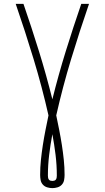

<svg xmlns="http://www.w3.org/2000/svg" viewBox="-20 -755 540 990"><path d="M250 215Q237 215 223.5 211Q210 207 201 197Q192 187 189.5 173.5Q187 160 187 147Q187 108 191 69.5Q195 31 201 -7.5Q207 -46 214.5 -84Q222 -122 230 -160Q197 -306 153.5 -449.5Q110 -593 61 -735H101Q143 -613 181 -490.5Q219 -368 250 -243Q281 -368 319 -490.5Q357 -613 399 -735H439Q390 -593 346.5 -449.5Q303 -306 270 -160Q278 -122 285.5 -84Q293 -46 299 -7.5Q305 31 309 69.5Q313 108 313 147Q313 160 310.5 173.5Q308 187 299 197Q290 207 276.5 211Q263 215 250 215ZM250 178Q255 178 260 176.5Q265 175 268 171Q271 167 272 161.5Q273 156 273 151Q273 97 266.5 43.5Q260 -10 250 -63Q240 -10 233.5 43.5Q227 97 227 151Q227 156 228 161.5Q229 167 232 171Q235 175 240 176.5Q245 178 250 178Z"/></svg>

Font: Iosevka SS04 Extralight
Style: Regular
Weight: 200
Monospace: yes
Designer: Belleve Invis
Foundry: Belleve Invis
Version: Version 19.0.0; ttfautohint (v1.8.4)